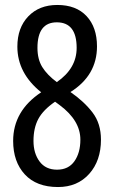

<svg xmlns="http://www.w3.org/2000/svg" viewBox="-20 -744 459 774"><path d="M211 -724Q138 -724 94 -678Q50 -632 50 -556Q50 -449 146 -372Q33 -297 33 -176Q33 -92 80 -41Q127 10 214 10Q292 10 339.5 -43Q387 -96 387 -181Q387 -246 353 -290.5Q319 -335 264 -373Q371 -440 371 -557Q371 -634 329 -679Q287 -724 211 -724ZM209 -654Q289 -654 289 -551Q289 -468 209 -413Q170 -442 150.5 -473.5Q131 -505 131 -551Q131 -654 209 -654ZM115 -176Q115 -228 134.5 -264.5Q154 -301 202 -334L221 -320Q304 -258 304 -181Q304 -128 280 -94Q256 -60 210 -60Q164 -60 139.5 -93Q115 -126 115 -176Z"/></svg>

Font: Noto Sans Display Condensed
Style: Regular
Weight: 400
Width: 3
Designer: Monotype Design Team
Foundry: Monotype Imaging Inc.
Version: Version 1.900